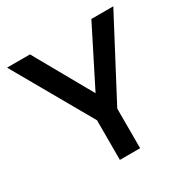

<svg xmlns="http://www.w3.org/2000/svg" viewBox="-159 -843 968 986"><g transform="rotate(-30 325.0 -350.0)"><path d="M275 -235 10 -700H146L338 -359L510 -700H640L395 -235V0H275Z"/></g></svg>

Font: PT Root UI Bold
Style: Regular
Weight: 700
Designer: Vitaly Kuzmin
Foundry: ParaType Ltd.
Version: Version 2.000G